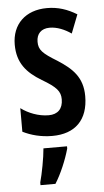

<svg xmlns="http://www.w3.org/2000/svg" viewBox="-55 -587 457 844"><g transform="rotate(-5 174.0 -165.5)"><path d="M319 -152C319 -235 275 -276 211 -317C147 -356 131 -372 131 -408C131 -443 152 -465 189 -465C222 -465 255 -451 284 -431L316 -513C275 -538 234 -552 185 -552C90 -552 30 -494 30 -404C30 -323 70 -278 135 -239C198 -202 215 -182 215 -147C215 -105 192 -82 152 -82C107 -82 62 -100 30 -124V-20C66 -2 110 10 160 10C261 10 319 -47 319 -152ZM220 61H116C113 101 99 174 89 209V221H155C181 180 206 121 220 71Z"/></g></svg>

Font: Noto Sans Display Condensed Medium
Style: Regular
Weight: 500
Width: 3
Designer: Monotype Design Team
Foundry: Monotype Imaging Inc.
Version: Version 1.900